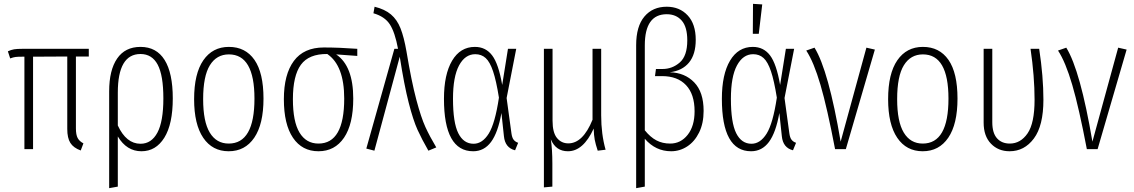

<svg xmlns="http://www.w3.org/2000/svg" viewBox="-20 -776 5899 999"><path d="M375 -482V-108Q375 -75 384 -58Q393 -41 414 -30L400 7Q362 -7 346 -32.5Q330 -58 330 -105V-482L152 -481V0H107V-481H95Q72 -481 60.5 -479.5Q49 -478 33 -472L21 -509Q38 -517 53.5 -519.5Q69 -522 97 -522H442V-482Z M879 -264Q879 -130 835 -59.5Q791 11 716 11Q639 11 593 -66V195L548 203V-301Q548 -411 589.5 -471.5Q631 -532 711 -532Q794 -532 836.5 -464Q879 -396 879 -264ZM830 -264Q830 -384 800.5 -439.5Q771 -495 711 -495Q593 -495 593 -294V-123Q637 -28 711 -28Q768 -28 799 -86Q830 -144 830 -264Z M1351 -263Q1351 -130 1303 -59.5Q1255 11 1170 11Q1085 11 1037.5 -59Q990 -129 990 -260Q990 -393 1038 -462.5Q1086 -532 1171 -532Q1257 -532 1304 -464.5Q1351 -397 1351 -263ZM1037 -260Q1037 -143 1071.5 -86Q1106 -29 1170 -29Q1304 -29 1304 -263Q1304 -493 1171 -493Q1107 -493 1072 -436.5Q1037 -380 1037 -260Z M1839 -485 1729 -493Q1818 -433 1818 -263Q1818 -130 1770 -59.5Q1722 11 1637 11Q1552 11 1504.5 -59Q1457 -129 1457 -260Q1457 -389 1509 -459Q1561 -529 1665 -529Q1744 -529 1839 -522ZM1683 -495Q1587 -496 1545.5 -439Q1504 -382 1504 -260Q1504 -143 1538.5 -86Q1573 -29 1637 -29Q1771 -29 1771 -263Q1771 -435 1683 -495Z M2095 -508Q2121 -352 2146 -258Q2171 -164 2193.5 -115Q2216 -66 2250 -9L2209 8Q2175 -51 2152.5 -100.5Q2130 -150 2106.5 -241.5Q2083 -333 2060 -481L1928 8L1886 -3L2032 -522H2051Q2035 -608 2008.5 -649Q1982 -690 1923 -707L1929 -741Q1982 -728 2014 -701Q2046 -674 2064 -628.5Q2082 -583 2095 -508Z M2593 -334 2623 -522H2666L2616 -266L2641 -83Q2644 -60 2652.5 -49Q2661 -38 2676 -33L2660 6Q2608 -7 2602 -67L2589 -188Q2571 -86 2535 -37.5Q2499 11 2442 11Q2290 11 2290 -262Q2290 -389 2332.5 -460.5Q2375 -532 2451 -532Q2507 -532 2540.5 -488Q2574 -444 2593 -334ZM2337 -262Q2337 -138 2364.5 -83Q2392 -28 2444 -28Q2490 -28 2523 -81Q2556 -134 2576 -268Q2562 -356 2545.5 -405Q2529 -454 2507 -474Q2485 -494 2453 -494Q2400 -494 2368.5 -435.5Q2337 -377 2337 -262Z M3090 8Q3079 -25 3074.5 -48.5Q3070 -72 3069 -107Q3015 11 2935 11Q2872 11 2846 -51Q2854 2 2854 74V195L2810 199V-522H2855V-148Q2855 -86 2878 -58Q2901 -30 2937 -30Q3013 -30 3063 -153V-522H3108V-176Q3108 -78 3131 3Z M3641 -199Q3641 -134 3617.5 -86.5Q3594 -39 3555.5 -14Q3517 11 3472 11Q3391 11 3335 -54V195L3290 203V-541Q3290 -639 3333 -690Q3376 -741 3449 -741Q3516 -741 3558 -696Q3600 -651 3600 -569Q3600 -493 3565 -450.5Q3530 -408 3465 -400Q3543 -398 3592 -347.5Q3641 -297 3641 -199ZM3594 -197Q3594 -286 3549.5 -333Q3505 -380 3425 -380H3388L3393 -417H3427Q3478 -417 3517 -451Q3556 -485 3556 -566Q3556 -636 3527 -669Q3498 -702 3449 -702Q3335 -702 3335 -540V-98Q3364 -62 3395.5 -45.5Q3427 -29 3467 -29Q3522 -29 3558 -74.5Q3594 -120 3594 -197Z M4039 -334 4069 -522H4112L4062 -266L4087 -83Q4090 -60 4098.5 -49Q4107 -38 4122 -33L4106 6Q4054 -7 4048 -67L4035 -188Q4017 -86 3981 -37.5Q3945 11 3888 11Q3736 11 3736 -262Q3736 -389 3778.5 -460.5Q3821 -532 3897 -532Q3953 -532 3986.5 -488Q4020 -444 4039 -334ZM3783 -262Q3783 -138 3810.5 -83Q3838 -28 3890 -28Q3936 -28 3969 -81Q4002 -134 4022 -268Q4008 -356 3991.5 -405Q3975 -454 3953 -474Q3931 -494 3899 -494Q3846 -494 3814.5 -435.5Q3783 -377 3783 -262ZM3898 -756 3946 -753 3928 -600H3897Z M4354 -39 4488 -528 4532 -518 4381 0H4325Q4284 -215 4249 -334.5Q4214 -454 4175 -513L4218 -528Q4291 -410 4354 -39Z M4962 -263Q4962 -130 4914 -59.5Q4866 11 4781 11Q4696 11 4648.5 -59Q4601 -129 4601 -260Q4601 -393 4649 -462.5Q4697 -532 4782 -532Q4868 -532 4915 -464.5Q4962 -397 4962 -263ZM4648 -260Q4648 -143 4682.5 -86Q4717 -29 4781 -29Q4915 -29 4915 -263Q4915 -493 4782 -493Q4718 -493 4683 -436.5Q4648 -380 4648 -260Z M5409 -257Q5409 -122 5359.5 -55.5Q5310 11 5233 11Q5174 11 5136 -28.5Q5098 -68 5098 -138V-522H5143V-140Q5143 -84 5167.5 -56.5Q5192 -29 5234 -29Q5290 -29 5326.5 -82Q5363 -135 5363 -257Q5363 -379 5342 -522H5387Q5409 -377 5409 -257Z M5664 -39 5798 -528 5842 -518 5691 0H5635Q5594 -215 5559 -334.5Q5524 -454 5485 -513L5528 -528Q5601 -410 5664 -39Z"/></svg>

Font: Fira Sans Extra Condensed ExtraLight
Style: Regular
Weight: 275
Width: 1
Designer: Carrois Corporate & Edenspiekermann AG
Foundry: Carrois Corporate GbR & Edenspiekermann AG
Version: Version 4.203